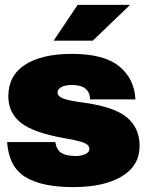

<svg xmlns="http://www.w3.org/2000/svg" viewBox="-20 -752 599 784"><path d="M9 -172H206Q211 -139 231.5 -127Q252 -115 290 -115Q311 -115 328 -122.5Q345 -130 345 -143Q345 -153 338 -160Q331 -167 309.5 -173.5Q288 -180 242 -188Q117 -210 65.5 -250.5Q14 -291 14 -359Q14 -443 82 -487.5Q150 -532 274 -532Q405 -532 467 -481Q529 -430 533 -346H348Q346 -405 274 -405Q246 -405 230.5 -396.5Q215 -388 215 -374Q215 -359 237.5 -350Q260 -341 327 -332Q449 -315 499.5 -271.5Q550 -228 550 -157Q550 -75 477 -31.5Q404 12 279 12Q150 12 83 -29.5Q16 -71 9 -172ZM297 -732H511L359 -586H199Z"/></svg>

Font: Aspekta 1000
Style: Regular
Weight: 1000
Designer: Ivo Dolenc
Version: Version 2.000